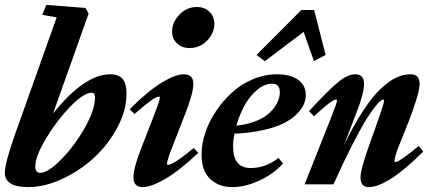

<svg xmlns="http://www.w3.org/2000/svg" viewBox="-46 -745 1760 776"><path d="M68.4 11.2Q-26.4 11.2 -26.4 -46.4Q-26.4 -86.9 17.6 -210L183.1 -674.8L125 -685.1L141.1 -725.1L299.8 -712.9L312 -689.9L168.5 -286.1Q295.4 -444.8 399.9 -444.8Q433.6 -444.8 449.5 -426Q465.3 -407.2 465.3 -365.2Q465.3 -299.3 428.5 -230.2Q391.6 -161.1 335.2 -108.6Q278.8 -56.2 206.8 -22.5Q134.8 11.2 68.4 11.2ZM116.2 -46.4Q147.5 -46.4 200.7 -99.9Q253.9 -153.3 295.9 -227.1Q337.9 -300.8 337.9 -351.1Q337.9 -361.3 335 -365.7Q332 -370.1 323.7 -370.1Q292.5 -370.1 237.5 -313.5Q182.6 -256.8 139.6 -184.8Q96.7 -112.8 96.7 -72.3Q96.7 -46.4 116.2 -46.4Z M720.2 -550.8Q689 -550.8 669.2 -569.8Q649.4 -588.9 649.4 -618.2Q649.4 -654.8 679.2 -685.8Q709 -716.8 749.5 -716.8Q780.8 -716.8 800.5 -697.8Q820.3 -678.7 820.3 -648.4Q820.3 -611.3 791.3 -581.1Q762.2 -550.8 720.2 -550.8ZM531.2 11.2Q493.2 11.2 493.2 -27.8Q493.2 -64.9 523.9 -143.6L576.7 -279.3Q600.1 -340.3 600.1 -350.6Q600.1 -354.5 596.2 -354.5Q576.7 -354.5 498 -284.2L478 -303.2Q550.8 -376.5 606.7 -410.6Q662.6 -444.8 696.8 -444.8Q735.4 -444.8 735.4 -406.2Q735.4 -369.6 705.1 -291.5L648.4 -146Q628.9 -95.7 628.9 -82.5Q628.9 -78.6 632.3 -78.6Q654.8 -78.6 736.8 -146.5L755.4 -127.4Q679.2 -55.2 622.1 -22Q564.9 11.2 531.2 11.2Z M1024.4 -497.6 990.7 -522.9 1171.9 -704.6H1223.6L1270 -522.9L1222.7 -498L1181.2 -616.2ZM892.1 11.2Q838.4 11.2 803.5 -21.7Q768.6 -54.7 768.6 -120.6Q768.6 -162.1 783.4 -207.5Q798.3 -252.9 826.4 -294.9Q854.5 -336.9 891.1 -370.6Q927.7 -404.3 975.6 -424.6Q1023.4 -444.8 1073.2 -444.8Q1127.4 -444.8 1158.7 -422.6Q1189.9 -400.4 1189.9 -361.8Q1189.9 -341.8 1181.6 -322.5Q1173.3 -303.2 1152.3 -282.7Q1131.3 -262.2 1099.6 -246.3Q1067.9 -230.5 1016.6 -219Q965.3 -207.5 901.4 -204.6Q896 -176.3 896 -153.3Q896 -65.9 967.3 -65.9Q1027.3 -65.9 1079.6 -106.4L1098.1 -84.5Q1059.1 -41.5 1002.2 -15.1Q945.3 11.2 892.1 11.2ZM909.2 -237.3Q954.1 -241.7 989.5 -256.1Q1024.9 -270.5 1044.9 -290.3Q1064.9 -310.1 1075 -330.8Q1085 -351.6 1085 -372.1Q1085 -406.7 1053.7 -406.7Q1022.5 -406.7 992.7 -381.3Q962.9 -356 942.4 -318.6Q921.9 -281.2 909.2 -237.3Z M1185.1 0 1292.5 -270.5Q1315.9 -329.1 1315.9 -338.9Q1315.9 -342.8 1312 -342.8Q1295.4 -342.8 1223.1 -274.9L1203.1 -295.9Q1278.8 -378.9 1319.1 -411.9Q1359.4 -444.8 1389.2 -444.8Q1425.3 -444.8 1425.3 -405.8Q1425.3 -367.7 1394.5 -288.6L1344.2 -158.7Q1384.8 -241.7 1422.9 -299.3Q1460.9 -356.9 1494.6 -387.9Q1528.3 -418.9 1556.6 -431.9Q1585 -444.8 1613.8 -444.8Q1649.9 -444.8 1649.9 -405.8Q1649.9 -383.3 1634.3 -334.7Q1618.7 -286.1 1604.5 -250.5L1564.9 -151.9Q1548.8 -111.3 1548.8 -94.7Q1548.8 -90.3 1551.8 -90.3Q1568.8 -90.3 1646.5 -155.3L1664.6 -132.3Q1520.5 11.2 1443.8 11.2Q1411.1 11.2 1411.1 -28.3Q1411.1 -58.6 1442.4 -147.5L1486.8 -272.5Q1506.3 -328.1 1506.3 -339.4Q1506.3 -342.8 1503.4 -342.8Q1499.5 -342.8 1492.2 -337.6Q1484.9 -332.5 1468 -311.3Q1451.2 -290 1430.2 -255.6Q1409.2 -221.2 1375.2 -154.5Q1341.3 -87.9 1301.8 0Z"/></svg>

Font: Elstob Grade
Style: Italic
Weight: 400
Italic angle: -20°
Designer: Peter S. Baker
Version: Version 1.015